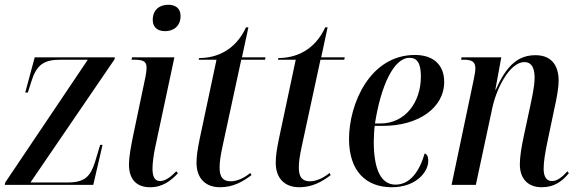

<svg xmlns="http://www.w3.org/2000/svg" viewBox="-28 -777 2431 807"><path d="M-8 0H364L403 -168H393L371 -95C352 -36 329 -10 256 -10H100L453 -527L455 -536H118L78 -388H89L103 -432C125 -504 155 -526 226 -526H341L-6 -10Z M666 -646C700 -646 731 -666 731 -710C731 -744 707 -757 679 -757C644 -757 614 -737 614 -693C614 -660 637 -646 666 -646ZM603 10C656 10 691 -18 720 -49L713 -57C691 -35 668 -16 645 -16C621 -16 613 -36 613 -69C613 -90 617 -125 625 -161L705 -536H527L525 -526H537C575 -526 588 -518 588 -493C588 -481 586 -467 583 -452L532 -209C522 -160 514 -116 514 -86C514 -24 545 10 603 10Z M897 10C950 10 991 -12 1029 -41L1024 -50C999 -29 968 -15 942 -15C908 -15 895 -34 895 -73C895 -94 898 -119 908 -165L986 -526H1086L1088 -536H989L1016 -662H1006C962 -566 883 -533 809 -533L807 -526H882L811 -192C802 -148 798 -120 798 -93C798 -28 835 10 897 10Z M1230 10C1283 10 1324 -12 1362 -41L1357 -50C1332 -29 1301 -15 1275 -15C1241 -15 1228 -34 1228 -73C1228 -94 1231 -119 1241 -165L1319 -526H1419L1421 -536H1322L1349 -662H1339C1295 -566 1216 -533 1142 -533L1140 -526H1215L1144 -192C1135 -148 1131 -120 1131 -93C1131 -28 1168 10 1230 10Z M1619 10C1720 10 1772 -54 1772 -100C1772 -121 1766 -129 1757 -132C1735 -57 1696 -1 1634 -1C1576 -1 1543 -60 1543 -181C1543 -200 1545 -236 1547 -248H1583C1728 -248 1839 -322 1839 -433C1839 -504 1794 -546 1716 -546C1526 -546 1439 -339 1439 -193C1439 -56 1512 10 1619 10ZM1571 -258H1548C1573 -417 1627 -534 1693 -534C1726 -534 1741 -511 1741 -455C1741 -347 1675 -258 1571 -258Z M2249 10C2301 10 2334 -14 2363 -49L2357 -57C2336 -34 2315 -16 2292 -16C2269 -16 2257 -34 2257 -68C2257 -100 2264 -137 2272 -177L2302 -320C2311 -360 2320 -405 2320 -439C2320 -495 2295 -545 2223 -545C2152 -545 2102 -505 2056 -400H2054L2079 -536H1912L1910 -526H1922C1957 -526 1970 -516 1970 -490C1970 -479 1967 -461 1963 -442L1870 0H1972L2041 -322C2058 -404 2114 -516 2176 -516C2214 -516 2219 -477 2219 -449C2219 -413 2206 -358 2201 -333L2174 -207C2163 -156 2157 -117 2157 -86C2157 -27 2190 10 2249 10Z"/></svg>

Font: Noto Serif Display Condensed Medium
Style: Italic
Weight: 500
Width: 3
Italic angle: -12°
Designer: Monotype Design Team
Foundry: Monotype Imaging Inc.
Version: Version 2.009